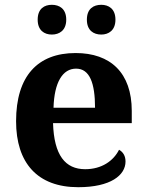

<svg xmlns="http://www.w3.org/2000/svg" viewBox="-20 -770 611 800"><path d="M402 -626C432 -626 461 -643 461 -688C461 -734 432 -750 402 -750C370 -750 342 -734 342 -688C342 -643 370 -626 402 -626ZM196 -626C227 -626 256 -643 256 -688C256 -734 227 -750 196 -750C165 -750 137 -734 137 -688C137 -643 165 -626 196 -626ZM306 10C441 10 503 -40 503 -97C503 -119 494 -136 476 -146C453 -100 404 -65 335 -65C252 -65 205 -123 201 -257H529V-308C529 -467 440 -549 295 -549C137 -549 47 -453 47 -265C47 -91 136 10 306 10ZM376 -321H203C206 -427 241 -484 297 -484C354 -484 376 -423 376 -321Z"/></svg>

Font: Noto Nastaliq Urdu
Style: Bold
Weight: 700
Designer: Monotype Design Team (Patrick Giasson: type design, Kamal Mansour: OpenType code, Glenda Bellarosa). Updated by Simon Co
Foundry: Monotype Imaging Inc., Simon Cozens
Version: Version 3.009